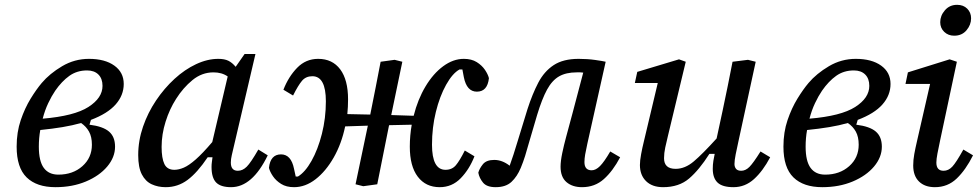

<svg xmlns="http://www.w3.org/2000/svg" viewBox="-20 -764 4058 796"><path d="M209 -388Q194 -366 180 -336.5Q166 -307 157 -272Q288 -283 346.5 -320.5Q405 -358 405 -408Q405 -438 388 -455Q371 -472 341 -472Q299 -472 267.5 -449.5Q236 -427 209 -388ZM210 12Q132 12 90.5 -28.5Q49 -69 49 -156Q49 -216 66 -266Q83 -316 107 -355Q131 -394 153 -420Q186 -459 237.5 -489.5Q289 -520 349 -520Q415 -520 454 -492Q493 -464 493 -416Q493 -369 459.5 -331Q426 -293 357 -267L351 -247Q407 -240 432 -218.5Q457 -197 457 -156Q457 -112 424.5 -73.5Q392 -35 336 -11.5Q280 12 210 12ZM141 -156Q141 -96 161.5 -68Q182 -40 222 -40Q282 -40 321.5 -75Q361 -110 361 -164Q361 -197 349 -218.5Q337 -240 316 -254Q281 -244 239 -237Q197 -230 147 -225Q141 -192 141 -156Z M650 -155Q650 -108 661.5 -84Q673 -60 703 -60Q721 -60 742 -69Q763 -78 791.5 -103Q820 -128 860 -175L924 -447Q900 -464 865 -464Q817 -464 778 -432Q739 -400 710 -354Q683 -312 666.5 -259.5Q650 -207 650 -155ZM938 12Q895 12 876 -7.5Q857 -27 857 -72Q857 -83 858.5 -93Q860 -103 861 -112H841Q798 -48 757.5 -18Q717 12 667 12Q635 12 609 0Q583 -12 568 -41Q553 -70 553 -121Q553 -181 573 -239Q593 -297 627 -347.5Q661 -398 703.5 -437Q746 -476 793 -498Q840 -520 885 -520Q911 -520 927 -512Q943 -504 957 -487L994 -540H1039L952 -168Q945 -138 941 -121Q937 -104 937 -90Q937 -56 966 -56Q986 -56 1003 -73Q1020 -90 1051 -144L1090 -120Q1026 12 938 12Z M1803 12Q1745 12 1712 -31.5Q1679 -75 1679 -156Q1679 -179 1681 -202Q1683 -225 1687 -247L1593 -245L1588 -220Q1577 -165 1566 -110Q1555 -55 1544 0L1486 8L1454 0L1505 -243L1411 -240Q1396 -168 1363.5 -111Q1331 -54 1288.5 -21Q1246 12 1199 12Q1167 12 1145.5 -1.5Q1124 -15 1111.5 -33.5Q1099 -52 1095 -68Q1101 -124 1145 -124Q1187 -124 1199 -64L1206 -32H1215Q1245 -50 1271.5 -97Q1298 -144 1314.5 -209Q1331 -274 1331 -344Q1331 -448 1275 -448Q1248 -448 1232 -429Q1216 -410 1195 -368L1155 -392Q1176 -446 1212 -483Q1248 -520 1299 -520Q1358 -520 1390.5 -476.5Q1423 -433 1423 -352Q1423 -321 1420 -291L1515 -289Q1527 -348 1537.5 -402Q1548 -456 1558 -508L1616 -516L1648 -508L1602 -287L1695 -284Q1712 -352 1744 -405.5Q1776 -459 1817.5 -489.5Q1859 -520 1903 -520Q1935 -520 1956.5 -506.5Q1978 -493 1990.5 -474.5Q2003 -456 2007 -440Q2001 -384 1957 -384Q1915 -384 1903 -444L1897 -476H1885Q1856 -460 1829.5 -412.5Q1803 -365 1787 -300Q1771 -235 1771 -164Q1771 -60 1827 -60Q1854 -60 1870 -79Q1886 -98 1907 -140L1947 -116Q1926 -62 1890 -25Q1854 12 1803 12Z M2035 12Q1998 12 1982.5 -7Q1967 -26 1963 -48Q1967 -64 1981.5 -82.5Q1996 -101 2029 -101Q2062 -101 2093 -77Q2108 -118 2126.5 -180Q2145 -242 2167 -312Q2187 -374 2211.5 -421Q2236 -468 2275.5 -494Q2315 -520 2379 -520Q2415 -520 2447 -515.5Q2479 -511 2491 -508L2415 -168Q2409 -141 2406 -123.5Q2403 -106 2403 -92Q2403 -58 2433 -58Q2450 -58 2467.5 -75.5Q2485 -93 2510 -136L2551 -112Q2521 -55 2483.5 -21.5Q2446 12 2393 12Q2353 12 2328.5 -9Q2304 -30 2304 -73Q2304 -96 2311 -129.5Q2318 -163 2327 -196L2355 -300L2398 -463Q2392 -464 2385.5 -464Q2379 -464 2371 -464Q2327 -464 2298 -447.5Q2269 -431 2248 -392.5Q2227 -354 2207 -288Q2187 -222 2176 -182.5Q2165 -143 2157 -117.5Q2149 -92 2139 -68Q2124 -32 2100.5 -10Q2077 12 2035 12Z M2729 12Q2684 12 2658.5 -13Q2633 -38 2633 -80Q2633 -98 2638 -125Q2643 -152 2649 -176L2707 -420H2612L2622 -466L2795 -518L2823 -508L2749 -200Q2743 -176 2738 -152.5Q2733 -129 2733 -108Q2733 -64 2781 -64Q2820 -64 2856.5 -95Q2893 -126 2951 -190L2976 -306Q2987 -356 2997 -407Q3007 -458 3017 -508L3081 -516L3113 -508L3041 -176Q3035 -149 3030 -124Q3025 -99 3025 -84Q3025 -72 3031.5 -64Q3038 -56 3053 -56Q3071 -56 3087 -72Q3103 -88 3133 -136L3173 -112Q3143 -55 3106 -21.5Q3069 12 3021 12Q2975 12 2955 -7Q2935 -26 2935 -64Q2935 -81 2937.5 -97Q2940 -113 2943 -126H2921Q2879 -60 2837 -24Q2795 12 2729 12Z M3388 -388Q3373 -366 3359 -336.5Q3345 -307 3336 -272Q3467 -283 3525.5 -320.5Q3584 -358 3584 -408Q3584 -438 3567 -455Q3550 -472 3520 -472Q3478 -472 3446.5 -449.5Q3415 -427 3388 -388ZM3389 12Q3311 12 3269.5 -28.5Q3228 -69 3228 -156Q3228 -216 3245 -266Q3262 -316 3286 -355Q3310 -394 3332 -420Q3365 -459 3416.5 -489.5Q3468 -520 3528 -520Q3594 -520 3633 -492Q3672 -464 3672 -416Q3672 -369 3638.5 -331Q3605 -293 3536 -267L3530 -247Q3586 -240 3611 -218.5Q3636 -197 3636 -156Q3636 -112 3603.5 -73.5Q3571 -35 3515 -11.5Q3459 12 3389 12ZM3320 -156Q3320 -96 3340.5 -68Q3361 -40 3401 -40Q3461 -40 3500.5 -75Q3540 -110 3540 -164Q3540 -197 3528 -218.5Q3516 -240 3495 -254Q3460 -244 3418 -237Q3376 -230 3326 -225Q3320 -192 3320 -156Z M3766 -78Q3766 -101 3770.5 -125.5Q3775 -150 3782 -180L3836 -416H3734L3744 -464L3917 -518L3947 -508L3878 -184Q3871 -151 3866.5 -127.5Q3862 -104 3862 -90Q3862 -56 3892 -56Q3912 -56 3928 -73Q3944 -90 3974 -144L4014 -120Q3984 -60 3946.5 -24Q3909 12 3856 12Q3814 12 3790 -11.5Q3766 -35 3766 -78ZM3936 -616Q3911 -616 3894.5 -632Q3878 -648 3878 -672Q3878 -699 3897.5 -721.5Q3917 -744 3948 -744Q3974 -744 3990 -728Q4006 -712 4006 -688Q4006 -661 3987 -638.5Q3968 -616 3936 -616Z"/></svg>

Font: Source Serif 4 Caption
Style: Italic
Weight: 400
Italic angle: -12°
Designer: Frank Grießhammer
Foundry: Adobe Systems Incorporated
Version: Version 4.004;hotconv 1.0.117;makeotfexe 2.5.65602